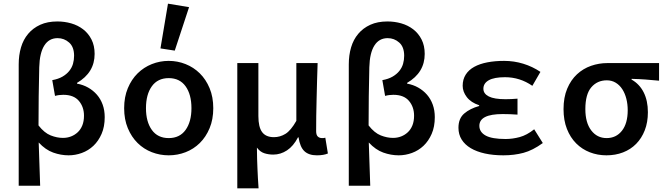

<svg xmlns="http://www.w3.org/2000/svg" viewBox="-20 -835 3640 1047"><path d="M82 178V-484Q82 -534 94.5 -576.5Q107 -619 133.5 -650.5Q160 -682 199.5 -700Q239 -718 293 -718Q332 -718 368.5 -707.5Q405 -697 433.5 -675Q462 -653 479 -619.5Q496 -586 496 -541Q496 -439 400 -383V-379Q433 -373 460.5 -357.5Q488 -342 508.5 -318.5Q529 -295 540 -264Q551 -233 551 -196Q551 -144 534 -105Q517 -66 489.5 -40Q462 -14 426.5 -1Q391 12 354 12Q312 12 270 -3Q228 -18 191 -58Q193 2 195 60Q197 118 199 178ZM323 -83Q347 -83 367.5 -91Q388 -99 404 -114Q420 -129 429 -151.5Q438 -174 438 -204Q438 -252 410 -285Q382 -318 325 -318Q301 -318 280 -312L265 -398Q298 -404 320.5 -417Q343 -430 357.5 -448Q372 -466 378 -487Q384 -508 384 -531Q384 -579 357 -603Q330 -627 294 -627Q247 -627 221.5 -586.5Q196 -546 194 -468Q192 -388 191 -310Q190 -232 190 -151Q222 -110 256.5 -96.5Q291 -83 323 -83Z M900 12Q852 12 808 -5Q764 -22 730.5 -55Q697 -88 677 -136Q657 -184 657 -245Q657 -306 677 -354Q697 -402 730.5 -435Q764 -468 808 -485.5Q852 -503 900 -503Q948 -503 992 -485.5Q1036 -468 1069.5 -435Q1103 -402 1123 -354Q1143 -306 1143 -245Q1143 -184 1123 -136Q1103 -88 1069.5 -55Q1036 -22 992 -5Q948 12 900 12ZM900 -82Q960 -82 992 -126.5Q1024 -171 1024 -245Q1024 -320 992 -364.5Q960 -409 900 -409Q840 -409 808 -364.5Q776 -320 776 -245Q776 -171 808 -126.5Q840 -82 900 -82ZM933 -559 855 -571 896 -815 1011 -796Z M1274 192V-491H1389V-202Q1389 -142 1409.5 -114.5Q1430 -87 1474 -87Q1507 -87 1536.5 -105Q1566 -123 1596 -176V-491H1712Q1710 -445 1709 -395.5Q1708 -346 1706.5 -297Q1705 -248 1704.5 -202.5Q1704 -157 1704 -120Q1704 -99 1713 -90.5Q1722 -82 1736 -82Q1740 -82 1743.5 -82Q1747 -82 1754 -84L1768 2Q1745 12 1708 12Q1664 12 1640 -10.5Q1616 -33 1608 -86H1605Q1580 -38 1545 -15Q1510 8 1470 8Q1444 8 1421 0.5Q1398 -7 1381 -30Q1381 4 1382 32Q1383 60 1384 85.5Q1385 111 1386.5 137Q1388 163 1390 192Z M1882 178V-484Q1882 -534 1894.5 -576.5Q1907 -619 1933.5 -650.5Q1960 -682 1999.5 -700Q2039 -718 2093 -718Q2132 -718 2168.5 -707.5Q2205 -697 2233.5 -675Q2262 -653 2279 -619.5Q2296 -586 2296 -541Q2296 -439 2200 -383V-379Q2233 -373 2260.5 -357.5Q2288 -342 2308.5 -318.5Q2329 -295 2340 -264Q2351 -233 2351 -196Q2351 -144 2334 -105Q2317 -66 2289.5 -40Q2262 -14 2226.5 -1Q2191 12 2154 12Q2112 12 2070 -3Q2028 -18 1991 -58Q1993 2 1995 60Q1997 118 1999 178ZM2123 -83Q2147 -83 2167.5 -91Q2188 -99 2204 -114Q2220 -129 2229 -151.5Q2238 -174 2238 -204Q2238 -252 2210 -285Q2182 -318 2125 -318Q2101 -318 2080 -312L2065 -398Q2098 -404 2120.5 -417Q2143 -430 2157.5 -448Q2172 -466 2178 -487Q2184 -508 2184 -531Q2184 -579 2157 -603Q2130 -627 2094 -627Q2047 -627 2021.5 -586.5Q1996 -546 1994 -468Q1992 -388 1991 -310Q1990 -232 1990 -151Q2022 -110 2056.5 -96.5Q2091 -83 2123 -83Z M2725 12Q2669 12 2624 2Q2579 -8 2547 -27Q2515 -46 2497.5 -74Q2480 -102 2480 -138Q2480 -189 2511.5 -216Q2543 -243 2593 -257V-261Q2548 -276 2525.5 -305.5Q2503 -335 2503 -367Q2503 -402 2519.5 -428Q2536 -454 2566 -470.5Q2596 -487 2637.5 -495Q2679 -503 2729 -503Q2783 -503 2833.5 -487.5Q2884 -472 2927 -443L2883 -367Q2815 -414 2734 -414Q2675 -414 2645.5 -397.5Q2616 -381 2616 -351Q2616 -324 2645.5 -309Q2675 -294 2737 -294Q2766 -294 2802 -297V-210Q2760 -213 2721 -213Q2594 -213 2594 -149Q2594 -115 2628 -96Q2662 -77 2737 -77Q2775 -77 2814 -87.5Q2853 -98 2893 -130L2940 -55Q2885 -15 2834.5 -1.5Q2784 12 2725 12Z M3287 12Q3239 12 3196.5 -4.5Q3154 -21 3122 -53Q3090 -85 3071.5 -132Q3053 -179 3053 -240Q3053 -304 3073 -351.5Q3093 -399 3126.5 -430Q3160 -461 3203 -476Q3246 -491 3292 -491H3574V-395Q3532 -399 3498.5 -401.5Q3465 -404 3424 -405V-401Q3467 -377 3490 -331.5Q3513 -286 3513 -223Q3513 -168 3496 -124.5Q3479 -81 3449 -50.5Q3419 -20 3377.5 -4Q3336 12 3287 12ZM3288 -82Q3340 -82 3371.5 -122Q3403 -162 3403 -234Q3403 -267 3395.5 -296.5Q3388 -326 3373.5 -348.5Q3359 -371 3337.5 -384Q3316 -397 3289 -397Q3237 -397 3204.5 -359Q3172 -321 3172 -240Q3172 -166 3204 -124Q3236 -82 3288 -82Z"/></svg>

Font: Source Code Pro Semibold
Style: Regular
Weight: 600
Monospace: yes
Designer: Paul D. Hunt, Teo Tuominen
Foundry: Adobe Systems Incorporated
Version: Version 2.030;PS 1.000;hotconv 16.6.51;makeotf.lib2.5.65220